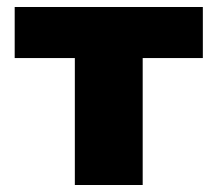

<svg xmlns="http://www.w3.org/2000/svg" viewBox="-20 -529 622 549"><path d="M194 0V-363H22V-509H560V-363H388V0Z"/></svg>

Font: Nunito Sans 6pt Black
Style: Regular
Weight: 900
Version: Version 3.101;gftools[0.9.27]